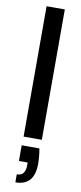

<svg xmlns="http://www.w3.org/2000/svg" viewBox="-105 -750 435 1037"><g transform="rotate(10 112.0 -232.0)"><path d="M62 0V-715H162V0ZM61 251V207Q86 207 97 192Q108 177 108 148V134H60V48H157Q161 70 163 91Q165 112 165 130Q165 192 138.5 221.5Q112 251 61 251Z"/></g></svg>

Font: DM Sans 28pt Medium
Style: Regular
Weight: 500
Version: Version 4.004;gftools[0.9.30]